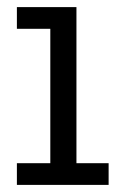

<svg xmlns="http://www.w3.org/2000/svg" viewBox="-20 -520 340 540"><path d="M27.5 0V-61H121.5V-439H27.5V-500H195V-61H285.5V0Z"/></svg>

Font: Trispace Condensed Light
Style: Regular
Weight: 300
Width: 3
Designer: Tyler Finck
Foundry: Etcetera Type Company
Version: Version 1.210; ttfautohint (v1.8.3)